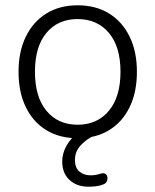

<svg xmlns="http://www.w3.org/2000/svg" viewBox="-20 -514 587 725"><path d="M273 8Q205 8 155 -22.5Q105 -53 77.5 -109.5Q50 -166 50 -243Q50 -319 77.5 -375.5Q105 -432 155 -463Q205 -494 273 -494Q342 -494 392 -463Q442 -432 469.5 -375.5Q497 -319 497 -243Q497 -166 469.5 -109.5Q442 -53 392 -22.5Q342 8 273 8ZM273 -43Q347 -43 391 -95.5Q435 -148 435 -243Q435 -338 391 -390Q347 -442 273 -442Q199 -442 155.5 -390Q112 -338 112 -243Q112 -148 155.5 -95.5Q199 -43 273 -43ZM314 191Q270 191 242.5 165.5Q215 140 215 96Q215 58 239.5 23Q264 -12 307 -34L332 0Q309 10 286 33.5Q263 57 263 90Q263 120 280 134Q297 148 322 148Q332 148 341 146.5Q350 145 359 142Q375 137 381.5 145.5Q388 154 385 166Q382 178 371 182Q356 188 342 189.5Q328 191 314 191Z"/></svg>

Font: Nunito Light
Style: Regular
Weight: 300
Designer: Vernon Adams
Foundry: Vernon Adams
Version: Version 3.601; ttfautohint (v1.8.2.53-6de2)